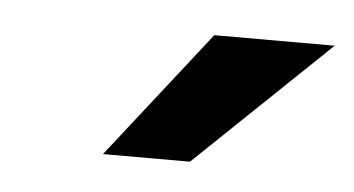

<svg xmlns="http://www.w3.org/2000/svg" viewBox="-27 -787 408 221"><g transform="rotate(5 176.5 -676.5)"><path d="M97.7 -602.5 213.4 -750H352.5L198.2 -602.5Z"/></g></svg>

Font: Mardoto Medium
Style: Italic
Weight: 500
Italic angle: -12°
Designer: Christian Robertson, Vahan Hovhannisyan
Foundry: Google
Version: Version 1.000